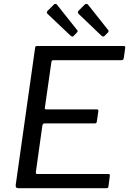

<svg xmlns="http://www.w3.org/2000/svg" viewBox="-20 -982 674 1002"><path d="M163 -731Q164 -738 166 -740Q168 -742 174 -742H626Q636 -742 633 -729L626 -679Q625 -673 622.5 -670.5Q620 -668 612 -668H260Q254 -668 251.5 -666Q249 -664 248 -657L214 -419Q213 -415 215 -413Q217 -411 222 -411H486Q491 -411 492.5 -408.5Q494 -406 493 -400L485 -346Q484 -338 474 -338H212Q203 -338 201 -326L167 -83Q166 -74 174 -74H543Q550 -74 552 -72Q554 -70 553 -63L546 -9Q545 -3 543 -1.5Q541 0 535 0H75Q60 0 62 -17L163 -731ZM262 -959Q265 -962 270 -961.5Q275 -961 277 -958L381 -827Q384 -825 385 -821Q386 -817 382 -813L364 -794Q360 -790 356 -791.5Q352 -793 347 -797L232 -906Q219 -916 228 -925ZM423 -959Q427 -962 432 -961.5Q437 -961 439 -958L543 -827Q546 -825 546.5 -821Q547 -817 544 -813L525 -794Q521 -790 517 -791.5Q513 -793 508 -797L394 -906Q381 -917 390 -926Z"/></svg>

Font: Libre Franklin
Style: Italic
Weight: 400
Italic angle: -8°
Designer: Pablo Impallari, Rodrigo Fuenzalida, Nhung Nguyen
Foundry: Impallari Type
Version: Version 3.000